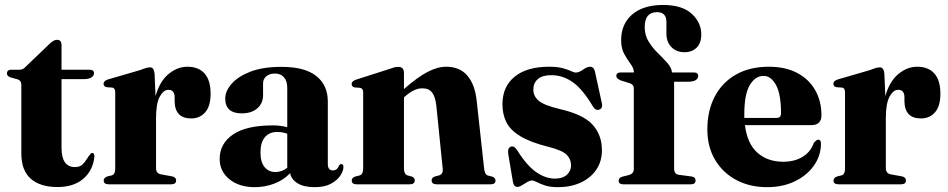

<svg xmlns="http://www.w3.org/2000/svg" viewBox="-20 -743 3821 774"><path d="M51.5 -423 22.5 -431Q8 -436 8 -446.5Q8 -462 25.5 -462H60.5Q73 -462 85 -475.5L177.5 -564Q195 -582.5 210 -582.5Q228 -582.5 228 -561V-462H340.5Q359 -462 359 -448Q359 -438 348.8 -431Q338.5 -424 316.5 -424H228V-147.5Q228 -69.5 282 -69.5Q301 -69.5 311.8 -79.2Q322.5 -89 330.2 -102.2Q338 -115.5 347.5 -125.5Q361 -129.5 360.5 -111.5Q355 -56 316 -22.5Q277 11 212 11Q142 11 104 -22.5Q66 -56 66 -124.5V-402Q66 -418 51.5 -423Z M603 -447.5 607 -355.5Q623.5 -414.5 659 -444.2Q694.5 -474 735.5 -474Q780.5 -474 804.8 -446.5Q829 -419 829 -365.5Q829 -314.5 807 -290Q785 -265.5 751 -265.5Q685.5 -265.5 684 -334V-352.5Q683 -381 659 -381Q639 -381 624 -353.5Q609 -326 609 -266V-65.5Q609 -43.5 629.5 -40L674 -32Q690 -28.5 690 -15.5Q690 0 670 0H418.5Q398 0 398 -15.5Q398 -26 412 -31.5L430.5 -36Q444.5 -40 444.5 -62.5V-370.5Q444.5 -388 432.5 -390L409.5 -391.5Q397.5 -394.5 397.5 -405.5Q397.5 -416.5 414.5 -422.5L545 -460.5Q563 -467.5 571.2 -469.5Q579.5 -471.5 585 -471.5Q600 -471.5 603 -447.5Z M865.5 -102.5Q865.5 -164 919.2 -200.8Q973 -237.5 1080 -237.5Q1113 -237.5 1138 -230V-389Q1138 -416 1125 -431.2Q1112 -446.5 1089 -446.5Q1066 -446.5 1053.2 -435.2Q1040.5 -424 1040.5 -407.5V-359.5Q1040.5 -326.5 1017.2 -306.2Q994 -286 954.5 -286Q888 -286 888 -346Q888 -375.5 913.5 -405Q939 -434.5 989.2 -454Q1039.5 -473.5 1114.5 -473.5Q1209 -473.5 1255.2 -436.5Q1301.5 -399.5 1301.5 -334V-82.5Q1301.5 -56 1322 -56Q1339.5 -56 1346.5 -75.5Q1350.5 -81.5 1355.5 -81.5Q1364.5 -81.5 1364.5 -69.5Q1364.5 -54.5 1352.2 -35.5Q1340 -16.5 1314.5 -2.5Q1289 11.5 1248.5 11.5Q1205 11.5 1179.8 -4Q1154.5 -19.5 1149.5 -45Q1124 -17.5 1086.2 -3Q1048.5 11.5 1007 11.5Q944 11.5 904.8 -20.5Q865.5 -52.5 865.5 -102.5ZM1030 -128.5Q1030 -89 1046.8 -69.2Q1063.5 -49.5 1090 -49.5Q1116 -49.5 1138 -66.5V-204Q1119 -211 1097 -211Q1065.5 -211 1047.8 -189.8Q1030 -168.5 1030 -128.5Z M1608.5 -449.5V-384Q1662.5 -431.5 1703 -452.8Q1743.5 -474 1778.5 -474Q1833.5 -474 1864 -438.2Q1894.5 -402.5 1901.5 -338L1931.5 -64.5Q1934 -39.5 1946.5 -35.5L1964.5 -31Q1977.5 -26 1977.5 -15.5Q1977.5 0 1958 0H1740.5Q1720 0 1720 -16Q1720 -26 1731.5 -31L1750 -36Q1758 -38.5 1762 -45Q1766 -51.5 1764.5 -64.5L1739 -317Q1735 -352.5 1722 -369.8Q1709 -387 1682.5 -387Q1649.5 -387 1612.5 -354L1608.5 -350.5V-63.5Q1608.5 -41 1622.5 -36L1641 -31Q1652 -26 1652 -16Q1652 0 1632 0H1417.5Q1398 0 1398 -15.5Q1398 -26 1411 -31L1430.5 -36Q1444 -40.5 1444 -63.5V-370.5Q1444 -387 1431.5 -389L1409.5 -390.5Q1397.5 -393.5 1397.5 -404.5Q1397.5 -415 1414 -421.5L1545.5 -463.5Q1560 -468.5 1568.2 -471Q1576.5 -473.5 1584.5 -473.5Q1608.5 -473.5 1608.5 -449.5Z M2217 -23Q2248 -23 2265 -38.2Q2282 -53.5 2282 -77Q2282 -101 2264.8 -118.8Q2247.5 -136.5 2193 -150.5Q2118.5 -169 2077.8 -193.8Q2037 -218.5 2021.2 -250.5Q2005.5 -282.5 2005.5 -322.5Q2005.5 -394 2054.8 -434Q2104 -474 2193.5 -474Q2227 -474 2248.2 -468.2Q2269.5 -462.5 2281.8 -456.5Q2294 -450.5 2301 -450.5Q2314 -450.5 2330.2 -462.2Q2346.5 -474 2359.5 -474Q2365 -474 2370 -470.2Q2375 -466.5 2378 -456L2404.5 -335Q2412.5 -307.5 2397 -301.5Q2382.5 -295.5 2371 -312.5Q2329.5 -383 2289.2 -411.5Q2249 -440 2202.5 -440Q2166.5 -440 2148.2 -424.2Q2130 -408.5 2130 -382Q2130 -356 2150.8 -337.5Q2171.5 -319 2238 -303Q2332 -281.5 2369.2 -240Q2406.5 -198.5 2406.5 -137.5Q2406.5 -92 2383.5 -58.5Q2360.5 -25 2320.5 -6.8Q2280.5 11.5 2230 11.5Q2198 11.5 2177.5 4.8Q2157 -2 2144.5 -8.8Q2132 -15.5 2124 -15.5Q2116 -15.5 2105.2 -9Q2094.5 -2.5 2084 4Q2073.5 10.5 2065.5 10.5Q2051 10.5 2047.5 -11L2029.5 -118.5Q2024.5 -145.5 2038.5 -151.5Q2051.5 -157 2064.5 -138Q2103 -76 2141 -49.5Q2179 -23 2217 -23Z M2697.5 -64.5Q2697.5 -41 2715.5 -38.5L2768 -31.5Q2784 -29.5 2784 -15.5Q2784 0 2765 0H2492.5Q2474 0 2474 -14.5Q2474 -27 2489.5 -31L2515.5 -37.5Q2535 -43 2535 -62V-388Q2535 -401.5 2519 -407.5L2483 -418.5Q2464.5 -426 2464.5 -437Q2464.5 -451 2483 -451H2535.5Q2535 -468 2522.2 -485Q2509.5 -502 2496.8 -524.8Q2484 -547.5 2484 -581Q2484 -646.5 2528.8 -684.8Q2573.5 -723 2653 -723Q2729.5 -723 2768.2 -687.8Q2807 -652.5 2807 -604.5Q2807 -569 2788.2 -550.8Q2769.5 -532.5 2739.5 -532.5Q2707 -532.5 2686.8 -553Q2666.5 -573.5 2666.5 -607.5V-654.5Q2666.5 -694 2628.5 -694Q2579 -694 2579 -633.5Q2579 -601 2594.8 -575.5Q2610.5 -550 2631.8 -529.2Q2653 -508.5 2670 -489.5Q2687 -470.5 2689 -451H2776Q2794.5 -451 2794.5 -437.5Q2794.5 -413.5 2751.5 -413.5H2697.5Z M3291.5 -278.5Q3291.5 -238.5 3250 -238.5H2983Q2992.5 -163.5 3033.5 -127.2Q3074.5 -91 3137.5 -91Q3183 -91 3215.5 -110.8Q3248 -130.5 3261 -167.5Q3272 -180 3278.5 -180Q3290 -180 3289.5 -161.5Q3288.5 -113.5 3260.2 -74.2Q3232 -35 3183.5 -11.8Q3135 11.5 3072.5 11.5Q3002.5 11.5 2948 -17.5Q2893.5 -46.5 2862.5 -99Q2831.5 -151.5 2831.5 -221Q2831.5 -297 2861.5 -354Q2891.5 -411 2947 -442.5Q3002.5 -474 3079.5 -474Q3146.5 -474 3194 -448.8Q3241.5 -423.5 3266.5 -379.2Q3291.5 -335 3291.5 -278.5ZM2980.5 -283.5Q2980.5 -275.5 2980.5 -267.5H3110Q3128.5 -267.5 3128.5 -285.5Q3128.5 -364 3108.2 -400.5Q3088 -437 3058.5 -437Q3024.5 -437 3002.5 -399.8Q2980.5 -362.5 2980.5 -283.5Z M3545 -447.5 3549 -355.5Q3565.5 -414.5 3601 -444.2Q3636.5 -474 3677.5 -474Q3722.5 -474 3746.8 -446.5Q3771 -419 3771 -365.5Q3771 -314.5 3749 -290Q3727 -265.5 3693 -265.5Q3627.5 -265.5 3626 -334V-352.5Q3625 -381 3601 -381Q3581 -381 3566 -353.5Q3551 -326 3551 -266V-65.5Q3551 -43.5 3571.5 -40L3616 -32Q3632 -28.5 3632 -15.5Q3632 0 3612 0H3360.5Q3340 0 3340 -15.5Q3340 -26 3354 -31.5L3372.5 -36Q3386.5 -40 3386.5 -62.5V-370.5Q3386.5 -388 3374.5 -390L3351.5 -391.5Q3339.5 -394.5 3339.5 -405.5Q3339.5 -416.5 3356.5 -422.5L3487 -460.5Q3505 -467.5 3513.2 -469.5Q3521.5 -471.5 3527 -471.5Q3542 -471.5 3545 -447.5Z"/></svg>

Font: Fraunces 72pt
Style: Bold
Weight: 700
Version: Version 1.000;[b76b70a41]